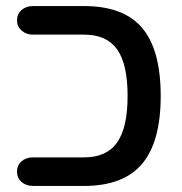

<svg xmlns="http://www.w3.org/2000/svg" viewBox="-20 -604 599 632"><path d="M509 -288Q509 -137 447.5 -64.5Q386 8 257 8H88Q66 8 51 -5Q36 -18 36 -39Q36 -60 51 -73Q66 -86 88 -86H257Q331 -86 365.5 -135Q400 -184 400 -288Q400 -393 365.5 -441.5Q331 -490 257 -490H88Q66 -490 51 -503.5Q36 -517 36 -537Q36 -558 51 -571Q66 -584 88 -584H257Q387 -584 448 -512Q509 -440 509 -288Z"/></svg>

Font: 寒蝉全圆体 Bold
Style: Regular
Weight: 700
Designer: Warren2060
      Designed by Motoya company      

      [Varela Round]
      Joe Prince(Latin component); Avraham Cornf
Foundry: ChillType
Version: Version 3.200